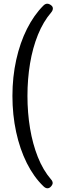

<svg xmlns="http://www.w3.org/2000/svg" viewBox="-20 -803 305 1035"><path d="M236 212Q225 212 214 201Q162 151 124.5 76Q87 1 67 -91.5Q47 -184 47 -286Q47 -388 67.5 -480.5Q88 -573 125.5 -647.5Q163 -722 214 -773Q224 -783 235 -783Q241 -783 248 -779.5Q255 -776 260 -770.5Q265 -765 265 -758Q265 -753 263 -747.5Q261 -742 256 -736Q213 -686 184.5 -615.5Q156 -545 142 -461Q128 -377 128 -286Q128 -195 142 -111Q156 -27 184 43.5Q212 114 255 164Q260 169 262 174.5Q264 180 264 184Q264 189 260 195.5Q256 202 250 207Q244 212 236 212Z"/></svg>

Font: Asap Condensed VF Beta
Style: Regular
Weight: 400
Designer: Pablo Cosgaya
Foundry: Omnibus-Type
Version: Version 1.008